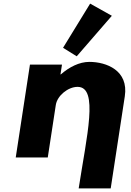

<svg xmlns="http://www.w3.org/2000/svg" viewBox="-20 -870 725 1061"><path d="M414.8 171C459.1 -118 526.7 -390 408.7 -390C355.7 -390 296.2 -341 288.4 -290L244 0H67L145.5 -513H322.5L314.2 -459H316.2C362.4 -499 417.8 -528 473.8 -528C567.8 -528 691.6 -481 669.7 -338L591.8 171ZM328.4 -605.9 404 -558.9 598.1 -782.8 478.1 -850Z"/></svg>

Font: Sztylet
Style: BdObl
Weight: 700
Foundry: Cannot Into Space Fonts, PlusOne Fonts
Version: Version 0.12